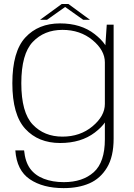

<svg xmlns="http://www.w3.org/2000/svg" viewBox="-20 -714 675 964"><path d="M299.5 230.5Q374 230.5 429 206.5Q484 182.5 517.2 127.5Q550.5 72.5 550.5 -18V-590H516L506.5 -449.5V-14.5Q506.5 100.5 450.8 150.5Q395 200.5 300.5 200.5Q244 200.5 200 183.5Q156 166.5 131.2 132.5Q106.5 98.5 101 41H57Q64 141.5 129.8 186Q195.5 230.5 299.5 230.5ZM282 4Q387 4 456 -48.5Q525 -101 525 -152L506.5 -192Q506.5 -131.5 444.5 -79.8Q382.5 -28 293.5 -28Q202 -28 144.5 -88.5Q87 -149 87 -296Q87 -443 144.5 -503.5Q202 -564 293.5 -564Q382.5 -564 444.5 -512.8Q506.5 -461.5 506.5 -401L524 -440Q524 -489 455.2 -542.8Q386.5 -596.5 281.5 -596.5Q172.5 -596.5 107.2 -525.8Q42 -455 42 -296Q42 -137.5 107.2 -66.8Q172.5 4 282 4ZM181 -614.5H216L307 -679L398 -614.5H432L323.5 -694H290Z"/></svg>

Font: Anybody SemiExpanded ExtraLight
Style: Regular
Weight: 250
Width: 6
Version: Version 1.113;gftools[0.9.25]